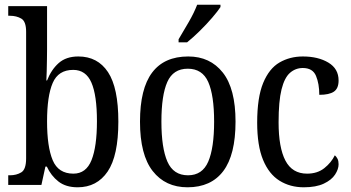

<svg xmlns="http://www.w3.org/2000/svg" viewBox="-20 -786 1493 816"><path d="M310 10Q260 10 228.5 -14.5Q197 -39 179 -78H173L156 0H15V-41H22Q50 -41 70.5 -53.5Q91 -66 91 -113V-651Q91 -695 70.5 -707Q50 -719 22 -719H15V-760H180V-575Q180 -557 179.5 -532Q179 -507 178.5 -482.5Q178 -458 177 -444H180Q198 -490 229.5 -518Q261 -546 313 -546Q395 -546 439 -479.5Q483 -413 483 -269Q483 -124 437.5 -57Q392 10 310 10ZM292 -48Q346 -48 369 -105.5Q392 -163 392 -271Q392 -381 368.5 -435Q345 -489 291 -489Q228 -489 204 -433.5Q180 -378 180 -270Q180 -162 204 -105Q228 -48 292 -48Z M777 10Q683 10 629 -59Q575 -128 575 -269Q575 -409 626.5 -477.5Q678 -546 780 -546Q873 -546 927 -477.5Q981 -409 981 -269Q981 -128 929 -59Q877 10 777 10ZM779 -41Q840 -41 865 -99Q890 -157 890 -269Q890 -381 865 -437.5Q840 -494 778 -494Q716 -494 691 -437.5Q666 -381 666 -269Q666 -157 691.5 -99Q717 -41 779 -41ZM739 -619Q760 -654 782.5 -693Q805 -732 818 -766H917V-756Q906 -739 882 -711Q858 -683 829 -654.5Q800 -626 775 -606H739Z M1271 10Q1213 10 1168 -18Q1123 -46 1098 -106.5Q1073 -167 1073 -265Q1073 -372 1098.5 -433.5Q1124 -495 1168 -520.5Q1212 -546 1267 -546Q1332 -546 1375.5 -520Q1419 -494 1419 -444Q1419 -410 1399 -396.5Q1379 -383 1337 -383Q1337 -430 1323 -463.5Q1309 -497 1267 -497Q1236 -497 1212.5 -476.5Q1189 -456 1176.5 -406Q1164 -356 1164 -266Q1164 -159 1193 -103.5Q1222 -48 1285 -48Q1329 -48 1358.5 -71.5Q1388 -95 1403 -126Q1410 -120 1414.5 -111Q1419 -102 1419 -88Q1419 -67 1404 -44Q1389 -21 1356 -5.5Q1323 10 1271 10Z"/></svg>

Font: Noto Serif Myanmar Cond
Style: Regular
Weight: 400
Width: 3
Designer: Ben Mitchell and the Monotype Design Team
Foundry: Monotype Imaging Inc.
Version: Version 2.106; ttfautohint (v1.8.4.7-5d5b)